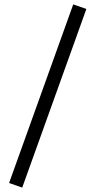

<svg xmlns="http://www.w3.org/2000/svg" viewBox="-20 -646 436 877"><path d="M314.5 -626 374.5 -605 81.5 210.9 21.5 189.9Z"/></svg>

Font: Aubrey
Style: Regular
Weight: 400
Designer: Gayaneh Bagdasaryan | Cyreal.org
Foundry: Gayaneh Bagdasaryan | Cyreal.org
Version: Version 1.000